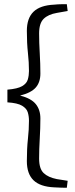

<svg xmlns="http://www.w3.org/2000/svg" viewBox="-20 -703 357 908"><path d="M296 185Q283 185 269.5 184.5Q256 184 236 183Q170 180 138.5 149.5Q107 119 107 59Q107 0 112 -45.5Q117 -91 117 -132Q117 -153 111.5 -171.5Q106 -190 84.5 -203Q63 -216 15 -219V-279Q63 -283 84.5 -295.5Q106 -308 111.5 -327Q117 -346 117 -367Q117 -408 112 -453.5Q107 -499 107 -557Q107 -617 138.5 -647.5Q170 -678 236 -681Q256 -683 269.5 -683Q283 -683 296 -683L300 -651L249 -642Q208 -635 186.5 -614Q165 -593 165 -545Q165 -501 168 -450.5Q171 -400 171 -355Q171 -314 149 -289Q127 -264 75 -251Q127 -238 149 -211Q171 -184 171 -143Q171 -98 168 -47.5Q165 3 165 47Q165 95 186.5 115.5Q208 136 249 144L300 152Z"/></svg>

Font: Rasa Light
Style: Regular
Weight: 300
Designer: Anna Giedrys (Yrsa+Rasa design), David Brezina (Yrsa art-direction, Rasa art-direction, design)
Foundry: Rosetta Type Foundry
Version: Version 2.004